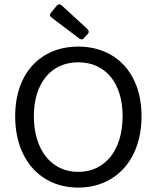

<svg xmlns="http://www.w3.org/2000/svg" viewBox="-20 -851 721 883"><path d="M216.8 -770.5 344.7 -673.8C352.5 -668 360.4 -668.9 366.2 -675.8L383.8 -695.3C390.6 -702.1 388.7 -710.9 381.8 -717.8L263.7 -826.2C256.8 -833 248 -833 241.2 -825.2L214.8 -793C208 -785.2 208 -777.3 216.8 -770.5ZM49.8 -316.4C49.8 -115.2 168.9 11.7 339.8 11.7C510.7 11.7 630.9 -115.2 630.9 -316.4C630.9 -516.6 510.7 -636.7 339.8 -636.7C168.9 -636.7 49.8 -516.6 49.8 -316.4ZM543.9 -316.4C543.9 -161.1 463.9 -60.5 339.8 -60.5C216.8 -60.5 135.7 -161.1 135.7 -316.4C135.7 -470.7 216.8 -564.5 339.8 -564.5C463.9 -564.5 543.9 -470.7 543.9 -316.4Z"/></svg>

Font: Ed Sans Neue
Style: Regular
Weight: 400
Designer: Stephen Hutchings
Version: Version 1.004;PS 001.004;hotconv 1.0.88;makeotf.lib2.5.64775